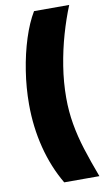

<svg xmlns="http://www.w3.org/2000/svg" viewBox="-99 -812 558 1003"><g transform="rotate(-10 179.5 -311.0)"><path d="M46.9 -289.1Q46.9 -377 60.8 -465.8Q74.7 -554.7 99.6 -632.6Q124.5 -710.4 157.2 -764.6H343.8Q316.4 -697.8 293.7 -618.9Q271 -540 257.6 -455.8Q244.1 -371.6 244.1 -289.1Q244.1 -216.8 255.9 -149.2Q267.6 -81.5 290 -10.5Q312.5 60.5 343.8 143.6H157.2Q103 51.8 75 -58.6Q46.9 -168.9 46.9 -289.1Z"/></g></svg>

Font: Inter Display Black
Style: Regular
Weight: 900
Designer: Rasmus Andersson
Foundry: rsms
Version: Version 4.000;git-a52131595